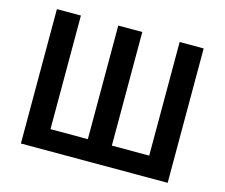

<svg xmlns="http://www.w3.org/2000/svg" viewBox="-100 -839 1138 973"><g transform="rotate(15 469.5 -352.5)"><path d="M84 0V-705H210V-109H406V-705H532V-109H728V-705H854V0Z"/></g></svg>

Font: Nunito Sans 7pt Condensed
Style: Bold
Weight: 700
Width: 3
Designer: Vernon Adams
Foundry: Vernon Adams
Version: Version 3.101;gftools[0.9.27]